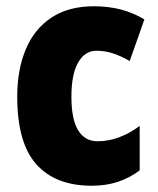

<svg xmlns="http://www.w3.org/2000/svg" viewBox="-20 -676 505 613"><path d="M273 -83Q157 -83 96 -151.5Q35 -220 35 -367Q35 -454 62.5 -519Q90 -584 144.5 -620Q199 -656 280 -656Q327 -656 366.5 -645.5Q406 -635 441 -614L394 -481Q367 -497 341 -505.5Q315 -514 288 -514Q251 -514 229.5 -476.5Q208 -439 208 -367Q208 -295 229.5 -260Q251 -225 291 -225Q360 -225 426 -274V-132Q394 -108 356.5 -95.5Q319 -83 273 -83Z"/></svg>

Font: Noto Sans Kannada UI Condensed Black
Style: Regular
Weight: 900
Width: 3
Designer: Jelle Bosma - Monotype Design Team
Foundry: Monotype Imaging Inc.
Version: Version 2.005; ttfautohint (v1.8.4.7-5d5b)